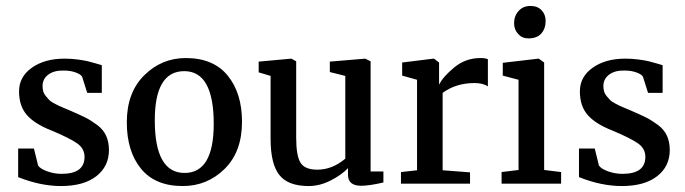

<svg xmlns="http://www.w3.org/2000/svg" viewBox="-20 -617 2301 645"><path d="M41 -22V-118H94L108 -61Q115 -50 138.5 -41.5Q162 -33 187 -33Q264 -33 264 -90Q264 -118 239 -135.5Q214 -153 152 -179Q96 -201 70 -231Q44 -261 44 -310Q44 -359 87 -389.5Q130 -420 197 -420Q220 -420 242 -417Q264 -414 276 -411Q288 -408 303.5 -403.5Q319 -399 322 -398V-305H273L256 -359Q252 -367 234.5 -373.5Q217 -380 195 -380Q162 -381 142.5 -366.5Q123 -352 123 -328Q123 -318 125.5 -309.5Q128 -301 134.5 -293.5Q141 -286 145.5 -281Q150 -276 161.5 -270Q173 -264 178 -261.5Q183 -259 199 -252.5Q215 -246 219 -244Q249 -231 267 -222Q285 -213 306 -197.5Q327 -182 336.5 -161Q346 -140 346 -113Q346 -58 303.5 -25Q261 8 185 8Q116 8 41 -22Z M600 -36Q698 -36 698 -201Q698 -378 599 -378Q500 -378 500 -213Q500 -36 600 -36ZM406 -206Q406 -306 464.5 -364Q523 -422 604 -422Q697 -422 745 -363Q793 -304 793 -208Q793 -107 734.5 -49.5Q676 8 594 8Q501 8 453.5 -50.5Q406 -109 406 -206Z M1193 7Q1149 7 1149 -30V-52Q1127 -29 1090.5 -10.5Q1054 8 1017 8Q948 8 918.5 -29Q889 -66 889 -151V-362L849 -374V-410L959 -420L975 -411V-154Q975 -94 989.5 -70.5Q1004 -47 1046 -47Q1096 -47 1140 -84V-362L1088 -375V-410L1207 -420L1225 -411V-41H1268V-4Q1221 7 1193 7Z M1327 0V-39L1381 -45V-349L1331 -363V-407L1436 -420H1438L1455 -407V-334H1456Q1468 -359 1506 -390.5Q1544 -422 1594 -422Q1611 -422 1619 -418V-327Q1602 -338 1574 -338Q1512 -338 1467 -305V-45L1559 -38V0Z M1665 0V-39L1722 -46V-349L1669 -363V-406L1789 -420H1790L1808 -407V-46L1865 -39V0ZM1755 -488Q1734 -488 1720.5 -503Q1707 -518 1707 -539Q1707 -563 1722 -580Q1737 -597 1762 -597Q1786 -597 1799.5 -582.5Q1813 -568 1813 -547Q1813 -521 1798.5 -504.5Q1784 -488 1755 -488Z M1925 -22V-118H1978L1992 -61Q1999 -50 2022.5 -41.5Q2046 -33 2071 -33Q2148 -33 2148 -90Q2148 -118 2123 -135.5Q2098 -153 2036 -179Q1980 -201 1954 -231Q1928 -261 1928 -310Q1928 -359 1971 -389.5Q2014 -420 2081 -420Q2104 -420 2126 -417Q2148 -414 2160 -411Q2172 -408 2187.5 -403.5Q2203 -399 2206 -398V-305H2157L2140 -359Q2136 -367 2118.5 -373.5Q2101 -380 2079 -380Q2046 -381 2026.5 -366.5Q2007 -352 2007 -328Q2007 -318 2009.5 -309.5Q2012 -301 2018.5 -293.5Q2025 -286 2029.5 -281Q2034 -276 2045.5 -270Q2057 -264 2062 -261.5Q2067 -259 2083 -252.5Q2099 -246 2103 -244Q2133 -231 2151 -222Q2169 -213 2190 -197.5Q2211 -182 2220.5 -161Q2230 -140 2230 -113Q2230 -58 2187.5 -25Q2145 8 2069 8Q2000 8 1925 -22Z"/></svg>

Font: Aikya Medium
Style: Regular
Weight: 500
Designer: Neelakash Kshetrimayum (Latin subset based on Merriweather by Eben Sorkin)
Foundry: Brand New Type
Version: Version 1.00 b005